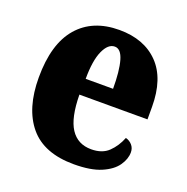

<svg xmlns="http://www.w3.org/2000/svg" viewBox="-105 -649 740 758"><g transform="rotate(20 264.5 -270.0)"><path d="M283 10Q157 10 96.5 -62.5Q36 -135 36 -265Q36 -406 98 -478Q160 -550 272 -550Q376 -550 436 -488.5Q496 -427 496 -308V-256H210Q211 -159 240.5 -114Q270 -69 327 -69Q373 -69 399.5 -94.5Q426 -120 441 -158Q457 -154 468 -141.5Q479 -129 479 -111Q479 -83 459.5 -55Q440 -27 397 -8.5Q354 10 283 10ZM327 -323Q327 -398 315 -440Q303 -482 277 -482Q249 -482 230.5 -441Q212 -400 212 -323Z"/></g></svg>

Font: Noto Serif Hebrew Condensed Black
Style: Regular
Weight: 900
Width: 3
Designer: Monotype Design Team
Foundry: Monotype Imaging Inc.
Version: Version 2.004; ttfautohint (v1.8.4.7-5d5b)